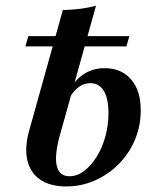

<svg xmlns="http://www.w3.org/2000/svg" viewBox="-20 -651 564 682"><path d="M89.5 -208.1 203.2 -615.3Q236.3 -616.1 265.3 -619.8Q294.4 -623.4 321 -630.6L203.2 -208.1ZM70.2 -486.3 80.6 -522.6H439.5L429 -486.3ZM215.3 11.3Q157.3 11.3 121.8 -13.7Q86.3 -38.7 76.6 -84.3Q66.9 -129.8 84.7 -191.1L89.5 -208.1H203.2L191.1 -165.3Q172.6 -94.4 182.3 -59.7Q191.9 -25 226.6 -25Q254 -25 278.6 -43.5Q303.2 -62.1 323 -93.5Q342.7 -125 354 -165.3Q365.3 -205.6 365.3 -249.2Q365.3 -300.8 348.8 -328.2Q332.3 -355.6 300.8 -355.6Q276.6 -355.6 256 -339.1Q235.5 -322.6 221 -291.1L222.6 -321.8Q241.9 -363.7 275.4 -386.3Q308.9 -408.9 351.6 -408.9Q411.3 -408.9 446 -368.5Q480.6 -328.2 479.8 -258.1Q479.8 -203.2 459.3 -154.4Q438.7 -105.6 402 -68.5Q365.3 -31.5 317.3 -10.1Q269.4 11.3 215.3 11.3Z"/></svg>

Font: Playfair 9pt
Style: Bold Italic
Weight: 700
Italic angle: -15.6°
Designer: Claus Eggers Sørensen
Foundry: Claus Eggers Sørensen
Version: Version 2.203